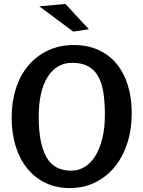

<svg xmlns="http://www.w3.org/2000/svg" viewBox="-20 -940 726 972"><path d="M345 -622Q267 -622 221.5 -551Q176 -480 176 -347Q176 -215 214.5 -145.5Q253 -76 340 -76Q378 -76 409.5 -95.5Q441 -115 463.5 -152Q486 -189 498.5 -241Q511 -293 511 -359Q511 -422 503.5 -471Q496 -520 477 -553.5Q458 -587 426 -604.5Q394 -622 345 -622ZM39 -344Q39 -425 61 -493Q83 -561 124.5 -609.5Q166 -658 224 -685Q282 -712 354 -712Q423 -712 477.5 -687.5Q532 -663 569.5 -618Q607 -573 627 -509Q647 -445 647 -367Q647 -285 624.5 -215.5Q602 -146 561 -95.5Q520 -45 462 -16.5Q404 12 333 12Q264 12 209.5 -14.5Q155 -41 117 -88.5Q79 -136 59 -201Q39 -266 39 -344ZM311 -920 430 -792 351 -780 179 -908Z"/></svg>

Font: Cantora One
Style: Regular
Weight: 400
Designer: Pablo Impallari, Rodrigo Fuenzalida
Foundry: Pablo Impallari
Version: Version 1.002; ttfautohint (v0.8) -G 200 -r 50